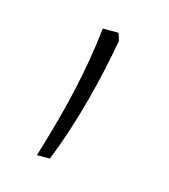

<svg xmlns="http://www.w3.org/2000/svg" viewBox="-51 -144 279 317"><g transform="rotate(15 88.0 14.0)"><path d="M120 -88 116 -101H89C81 -29 66 38 38 129H60C89 58 109 -26 120 -88Z"/></g></svg>

Font: Noto Sans Bengali ExtraCondensed Thin
Style: Regular
Weight: 100
Width: 2
Designer: Joana Ranito - Universal Thirst; Jelle Bosma - Monotype Design Team
Foundry: Universal Thirst ehf.
Version: Version 3.000